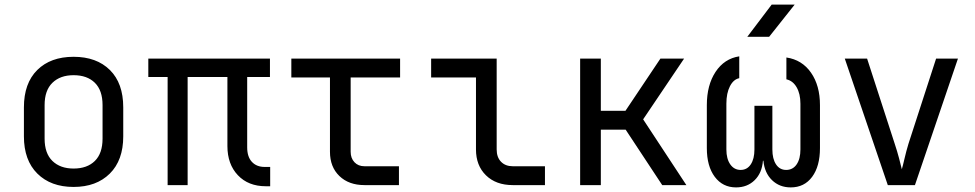

<svg xmlns="http://www.w3.org/2000/svg" viewBox="-20 -805 4240 835"><path d="M300 8Q201 8 142.5 -50Q84 -108 84 -212V-338Q84 -443 142 -500.5Q200 -558 300 -558Q400 -558 458 -500.5Q516 -443 516 -338V-212Q516 -108 457.5 -50Q399 8 300 8ZM300 -72Q359 -72 392.5 -105Q426 -138 426 -202V-348Q426 -412 392.5 -445Q359 -478 300 -478Q242 -478 208 -445Q174 -412 174 -348V-202Q174 -138 208 -105Q242 -72 300 -72Z M1136 5Q1060 5 1014.5 -43Q969 -91 969 -170V-470H796V0H709V-470H625V-550H1154V-470H1055V-164Q1055 -123 1075.5 -101Q1096 -79 1131 -79H1155V5Z M1565 0Q1497 0 1456 -39.5Q1415 -79 1415 -145V-468H1247V-550H1720V-468H1505V-145Q1505 -117 1521.5 -99.5Q1538 -82 1565 -82H1715V0Z M2210 0Q2137 0 2093.5 -42.5Q2050 -85 2050 -155V-468H1855V-550H2140V-155Q2140 -121 2159 -101.5Q2178 -82 2210 -82H2350V0Z M2503 0V-550H2593V-323H2700L2852 -550H2955L2777 -286L2965 0H2860L2701 -241H2593V0Z M3181 10Q3123 10 3088.5 -36Q3054 -82 3054 -161V-348Q3054 -435 3092 -492.5Q3130 -550 3195 -560V-465Q3170 -460 3154.5 -430Q3139 -400 3139 -354V-155Q3139 -114 3156 -90Q3173 -66 3201 -66Q3229 -66 3245 -90Q3261 -114 3261 -155V-345H3339V-155Q3339 -114 3355 -90Q3371 -66 3399 -66Q3428 -66 3444.5 -90Q3461 -114 3461 -155V-354Q3461 -397 3444.5 -425.5Q3428 -454 3400 -460V-555Q3468 -545 3507 -489Q3546 -433 3546 -348V-161Q3546 -82 3512 -36Q3478 10 3419 10Q3370 10 3337.5 -21.5Q3305 -53 3300 -106H3298Q3294 -53 3262 -21.5Q3230 10 3181 10ZM3230 -645 3336 -785H3436L3325 -645Z M3841 0 3654 -550H3751L3871 -180Q3882 -147 3890 -116.5Q3898 -86 3902 -69Q3907 -86 3914 -116.5Q3921 -147 3931 -180L4051 -550H4146L3959 0Z"/></svg>

Font: JetBrainsMonoNL NFM
Style: Regular
Weight: 400
Monospace: yes
Designer: Philipp Nurullin, Konstantin Bulenkov
Foundry: JetBrains
Version: Version 2.304; ttfautohint (v1.8.4.7-5d5b);Nerd Fonts 3.3.0